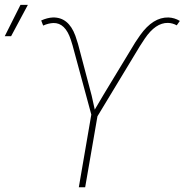

<svg xmlns="http://www.w3.org/2000/svg" viewBox="-81 -790 779 810"><path d="M629.4 -716.3Q655.3 -715.3 677.7 -701.7L664.6 -683.1Q647 -692.9 627.4 -693.4Q575.2 -694.3 529.8 -627L509.3 -595.7L330.1 -299.3L278.3 0H251.5L304.2 -306.6L225.1 -598.6L217.8 -622.1Q194.3 -694.3 144 -692.9Q122.6 -691.9 101.1 -682.1L92.8 -703.6Q118.7 -715.3 142.1 -716.3Q208 -717.8 236.8 -639.6L248 -605L305.7 -386.7L318.8 -327.6L357.4 -393.1L489.7 -611.3L510.3 -641.6Q564.5 -717.8 629.4 -716.3ZM5.4 -769.5H36.6L-34.2 -637.2H-61Z"/></svg>

Font: Roboto Thin
Style: Italic
Weight: 250
Italic angle: -12°
Designer: Google
Version: Version 2.134; 2016